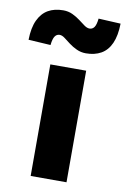

<svg xmlns="http://www.w3.org/2000/svg" viewBox="-137 -793 555 844"><g transform="rotate(10 141.0 -371.0)"><path d="M61 0V-498H221V0ZM206 -573Q184 -573 164.5 -582Q145 -591 130 -602.5Q115 -614 102.5 -623.5Q90 -633 79 -633Q66 -633 58 -621.5Q50 -610 47 -582L-52 -588Q-51 -642 -35 -676Q-19 -710 9 -726Q37 -742 76 -742Q99 -742 118 -733Q137 -724 152 -712.5Q167 -701 179.5 -692Q192 -683 203 -683Q216 -683 224 -694Q232 -705 235 -733L334 -728Q333 -674 317.5 -639.5Q302 -605 273.5 -589Q245 -573 206 -573Z"/></g></svg>

Font: Source Sans 3 ExtraBold
Style: Regular
Weight: 800
Designer: Paul D. Hunt
Foundry: Adobe
Version: Version 3.052;hotconv 1.1.0;makeotfexe 2.6.0